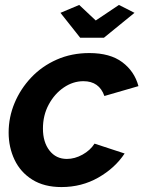

<svg xmlns="http://www.w3.org/2000/svg" viewBox="-20 -748 582 778"><path d="M229 10Q159 10 111 -20Q63 -50 39 -100.5Q15 -151 15 -211Q15 -273 39 -330.5Q63 -388 106.5 -434Q150 -480 210 -506.5Q270 -533 342 -533Q426 -533 475.5 -496Q525 -459 541 -399L403 -359Q382 -419 318 -419Q276 -419 238.5 -393.5Q201 -368 177.5 -324.5Q154 -281 154 -227Q154 -172 180.5 -138Q207 -104 251 -104Q283 -104 314.5 -121.5Q346 -139 363 -166L485 -126Q446 -67 378.5 -28.5Q311 10 229 10ZM225 -696 301 -728 368 -665 462 -728 525 -696 401 -595H305Z"/></svg>

Font: Raleway
Style: Bold Italic
Weight: 700
Italic angle: -12°
Designer: Matt McInerney, Pablo Impallari, Rodrigo Fuenzalida
Foundry: Matt McInerney, Pablo Impallari, Rodrigo Fuenzalida
Version: Version 4.101;RELEASE